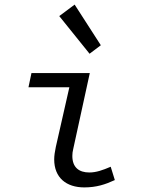

<svg xmlns="http://www.w3.org/2000/svg" viewBox="-20 -804 640 836"><path d="M347 12C400 12 439 -1 480 -20L462 -78C427 -63 399 -53 369 -53C325 -53 295 -74 295 -125C295 -134 296 -145 299 -156L371 -486H117L104 -424H282L223 -164C219 -144 216 -127 216 -110C216 -30 269 12 347 12ZM370 -570 419 -607 305 -784 238 -734 370 -570Z"/></svg>

Font: Source Code Variable
Style: Italic
Weight: 400
Italic angle: -11°
Monospace: yes
Designer: Paul D. Hunt, Teo Tuominen
Foundry: Adobe Systems Incorporated
Version: Version 1.005;PS 1.0;hotconv 16.6.54;makeotf.lib2.5.65590